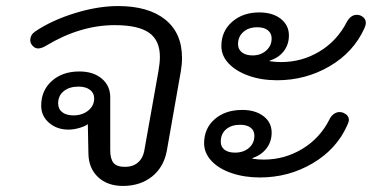

<svg xmlns="http://www.w3.org/2000/svg" viewBox="-20 -604 1228 634"><path d="M272 -96 270 -194Q261 -187 242 -181.5Q223 -176 206 -176Q168 -176 142 -198.5Q116 -221 116 -255Q116 -305 151 -336.5Q186 -368 242 -368Q288 -368 316 -344.5Q344 -321 344 -283V-108Q344 -80 354.5 -66.5Q365 -53 393 -53Q418 -53 434.5 -66.5Q451 -80 456 -104L503 -368Q508 -396 508 -416Q508 -471 472 -496Q436 -521 359 -521Q245 -521 132 -453Q117 -444 106 -444Q96 -444 88 -452.5Q80 -461 80 -471Q80 -489 96 -500Q151 -537 227 -560.5Q303 -584 370 -584Q470 -584 525.5 -539.5Q581 -495 581 -413Q581 -391 577 -368L531 -107Q521 -52 482 -21Q443 10 386 10Q335 10 304 -19Q273 -48 272 -96ZM291 -279Q291 -297 277 -307.5Q263 -318 239 -318Q209 -318 190.5 -303Q172 -288 172 -263Q172 -244 185.5 -233.5Q199 -223 222 -223Q252 -223 271.5 -239Q291 -255 291 -279Z M711 -452Q711 -501 746.5 -532Q782 -563 836 -563Q880 -563 907 -542Q934 -521 934 -487Q934 -457 917 -435Q900 -413 871 -404L870 -402Q889 -399 908 -399Q977 -399 1035 -434Q1093 -469 1125 -531Q1138 -555 1158 -555Q1167 -555 1174 -551Q1188 -543 1188 -529Q1188 -521 1183 -510Q1147 -431 1068 -385Q989 -339 895 -339Q843 -339 801 -354Q759 -369 735 -394.5Q711 -420 711 -452ZM877 -477Q877 -494 864.5 -504Q852 -514 830 -514Q801 -514 783.5 -498.5Q766 -483 766 -458Q766 -441 779 -431Q792 -421 814 -421Q841 -421 859 -437Q877 -453 877 -477ZM654 -131Q654 -180 689 -210.5Q724 -241 780 -241Q823 -241 850 -220.5Q877 -200 877 -166Q877 -136 860 -114Q843 -92 814 -82L813 -80Q832 -77 851 -77Q920 -77 978.5 -112.5Q1037 -148 1068 -210Q1074 -222 1083 -228Q1092 -234 1101 -234Q1109 -234 1115 -231Q1132 -223 1132 -208Q1132 -201 1126 -189Q1091 -111 1012 -64.5Q933 -18 838 -18Q787 -18 744.5 -32.5Q702 -47 678 -73Q654 -99 654 -131ZM820 -156Q820 -173 807.5 -182.5Q795 -192 773 -192Q744 -192 726.5 -177Q709 -162 709 -136Q709 -119 721.5 -109.5Q734 -100 756 -100Q784 -100 802 -115.5Q820 -131 820 -156Z"/></svg>

Font: Kodchasan
Style: Italic
Weight: 400
Italic angle: -10°
Version: Version 1.000; ttfautohint (v1.6)